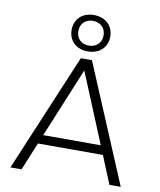

<svg xmlns="http://www.w3.org/2000/svg" viewBox="-98 -995 890 1071"><g transform="rotate(10 347.5 -459.0)"><path d="M660 0 379 -668H316L35 0H98L163 -158H531L596 0ZM510 -209H184L347 -604ZM347 -712C414 -712 457 -755 457 -815C457 -875 414 -918 347 -918C280 -918 238 -875 238 -815C238 -755 280 -712 347 -712ZM347 -745C304 -745 276 -774 276 -815C276 -856 304 -885 347 -885C391 -885 419 -856 419 -815C419 -774 391 -745 347 -745Z"/></g></svg>

Font: Gantari Light
Style: Regular
Weight: 300
Designer: Anugrah Pasau
Foundry: Lafontype
Version: Version 1.000